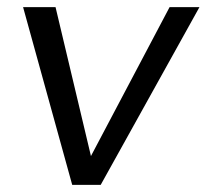

<svg xmlns="http://www.w3.org/2000/svg" viewBox="-20 -520 581 540"><path d="M541 -500 263.2 0H183.1L44.9 -500H136.2L235.8 -81.1L457 -500Z"/></svg>

Font: Human Sans
Style: Italic
Weight: 400
Italic angle: -8°
Designer: Tim Radville
Foundry: Continuum
Version: Version 1.000;FEAKit 1.0